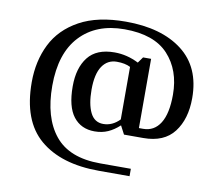

<svg xmlns="http://www.w3.org/2000/svg" viewBox="-78 -719 1033 893"><g transform="rotate(10 439.0 -272.5)"><path d="M812 -328Q812 -229 765 -167.5Q718 -106 620 -106H529L508 -146Q482 -122 454 -109.5Q426 -97 391 -97Q327 -97 291 -143.5Q255 -190 255 -286Q255 -373 295 -424Q335 -475 420 -475Q479 -475 534 -447L554 -475H592V-148H612Q664 -148 692.5 -193.5Q721 -239 721 -328Q721 -444 654 -516.5Q587 -589 447 -589Q314 -589 237.5 -507.5Q161 -426 161 -272Q161 -122 229 -38.5Q297 45 443 45H588V80H443Q264 80 164 -5Q64 -90 64 -272Q64 -372 103.5 -451.5Q143 -531 228.5 -578Q314 -625 447 -625Q616 -625 714 -549.5Q812 -474 812 -328ZM502 -421Q477 -434 438 -434Q394 -434 369 -397Q344 -360 344 -286Q344 -218 363.5 -178Q383 -138 425 -138Q468 -138 502 -173Z"/></g></svg>

Font: Arya
Style: Regular
Weight: 400
Designer: Eduardo Rodriguez Tunni, Modular Infotech
Foundry: Eduardo Rodriguez Tunni, Modular Infotech
Version: Version 1.002